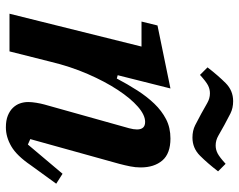

<svg xmlns="http://www.w3.org/2000/svg" viewBox="-98 -684 794 637"><g transform="rotate(90 298.5 -365.0)"><path d="M402 12Q379 12 363 5.5Q347 -1 337 -11.5Q327 -22 322.5 -35Q318 -48 318 -62Q318 -74 320.5 -89Q323 -104 326 -115L405 -397Q409 -412 409 -423Q409 -450 384 -450Q361 -450 333.5 -426Q306 -402 278 -359.5Q250 -317 225 -259.5Q200 -202 184 -135L150 0H25L134 -438H51L64 -491L273 -534L229 -359L240 -356Q259 -392 279.5 -424Q300 -456 323.5 -480.5Q347 -505 375 -519.5Q403 -534 439 -534Q489 -534 512 -507Q535 -480 535 -435Q535 -418 531.5 -400.5Q528 -383 523 -364L441 -69L459 -61L556 -176L589 -155L528 -71Q496 -24 465 -6Q434 12 402 12ZM436 -607Q413 -607 395 -616Q377 -625 357 -636Q337 -647 321.5 -656Q306 -665 289 -665Q275 -665 262.5 -658.5Q250 -652 228 -632L203 -657Q230 -692 255 -717Q280 -742 315 -742Q338 -742 356 -733Q374 -724 394 -713Q414 -702 429.5 -693Q445 -684 462 -684Q476 -684 488.5 -690.5Q501 -697 523 -717L548 -692Q521 -657 496 -632Q471 -607 436 -607Z"/></g></svg>

Font: IBM Plex Serif SemiBold
Style: Italic
Weight: 600
Italic angle: -14°
Designer: Mike Abbink, Paul van der Laan, Pieter van Rosmalen
Foundry: Bold Monday
Version: Version 2.5